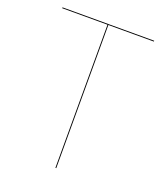

<svg xmlns="http://www.w3.org/2000/svg" viewBox="-128 -766 727 852"><g transform="rotate(20 236.0 -340.0)"><path d="M453 -676H238V0H234V-676H20V-680H453Z"/></g></svg>

Font: FiraGO Four
Style: Regular
Weight: 100
Designer: bBox Type
Foundry: bBox Type GmbH
Version: Version 1.001